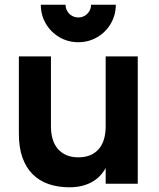

<svg xmlns="http://www.w3.org/2000/svg" viewBox="-20 -779 674 814"><path d="M312 -600Q268.5 -600 232 -621.2Q195.5 -642.5 174.2 -679Q153 -715.5 153 -759H258Q258 -744 265.2 -731.8Q272.5 -719.5 284.8 -712.2Q297 -705 312 -705Q327 -705 339.2 -712.2Q351.5 -719.5 358.8 -731.8Q366 -744 366 -759H471Q471 -715.5 449.8 -679Q428.5 -642.5 392 -621.2Q355.5 -600 312 -600ZM196 -242.5Q196 -213.5 203.2 -189.2Q210.5 -165 225 -148Q239.5 -131 261.2 -121.5Q283 -112 312 -112Q341 -112 362.8 -121.2Q384.5 -130.5 399 -147.5Q413.5 -164.5 420.8 -188.8Q428 -213 428 -242.5V-540H564V0H428V-66.5Q418 -48.5 403.8 -33.5Q389.5 -18.5 370.5 -7.8Q351.5 3 327.5 9Q303.5 15 274 15Q226 15 186.5 1.5Q147 -12 118.8 -40Q90.5 -68 75.2 -110.8Q60 -153.5 60 -212V-540H196Z"/></svg>

Font: Vela Sans ExtBd
Style: Regular
Weight: 800
Designer: Principal design: Mikhail Sharanda - project Manrope.
Design modification: Ravid Balaliev
Foundry: Mikhail Sharanda
Version: Version 1.001